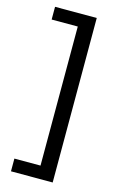

<svg xmlns="http://www.w3.org/2000/svg" viewBox="-122 -726 551 898"><g transform="rotate(15 153.0 -276.5)"><path d="M28 121.1H229.9V-675.4H28V-613.8H154.5V59.5H28Z"/></g></svg>

Font: Anek Malayalam Medium
Style: Regular
Weight: 500
Designer: Maithili Shingre (Malayalam) & Yesha Goshar (Latin)
Foundry: Ek Type
Version: Version 1.003